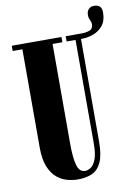

<svg xmlns="http://www.w3.org/2000/svg" viewBox="-92 -883 674 955"><g transform="rotate(-10 245.0 -406.0)"><path d="M223 12Q199 12 171.2 5Q143.5 -2 119 -21.8Q94.5 -41.5 78.8 -79Q63 -116.5 63 -177.5V-673.5H14V-700H265V-673.5H215.5V-170Q215.5 -99 226 -61.2Q236.5 -23.5 266 -23.5Q279 -23.5 294.2 -33Q309.5 -42.5 320.5 -70.2Q331.5 -98 331.5 -152V-673.5H286.5V-700H366.5Q391 -700 408.2 -707Q425.5 -714 425.5 -736.5Q425.5 -747 419.5 -758.8Q413.5 -770.5 413.5 -784.5Q413.5 -802.5 423.5 -813.5Q433.5 -824.5 452 -824.5Q490 -824.5 490 -784.5Q490 -742 469.5 -717.8Q449 -693.5 420 -683.5Q391 -673.5 366.5 -673.5H359V-156Q359 -87.5 342 -51Q325 -14.5 294.5 -1.2Q264 12 223 12Z"/></g></svg>

Font: Imbue 50pt Black
Style: Regular
Weight: 900
Designer: Tyler Finck
Foundry: Etcetera Type Company
Version: Version 1.102; ttfautohint (v1.8.3)